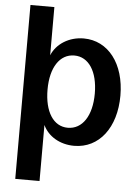

<svg xmlns="http://www.w3.org/2000/svg" viewBox="-61 -759 728 1024"><g transform="rotate(5 303.0 -247.5)"><path d="M60 218H190V-82C217 -23 281 15 357 15C491 15 580 -102 580 -273C580 -444 490 -560 359 -560C281 -560 214 -518 188 -455V-713H60ZM315 -78C238 -78 190 -153 190 -272C190 -390 239 -465 317 -465C394 -465 443 -390 443 -272C443 -153 393 -78 315 -78Z"/></g></svg>

Font: Ronzino
Style: Bold
Weight: 700
Designer: Nunzio Mazzaferro
Foundry: Collletttivo
Version: Version 1.000;Glyphs 3.3 (3337)